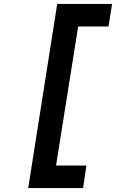

<svg xmlns="http://www.w3.org/2000/svg" viewBox="-20 -850 640 980"><path d="M124 110 272 -830H552L534 -715H379L266 -5H421L404 110Z"/></svg>

Font: JetBrains Mono NL
Style: Bold Italic
Weight: 700
Italic angle: -9°
Designer: Philipp Nurullin, Konstantin Bulenkov
Foundry: JetBrains
Version: Version 2.304; ttfautohint (v1.8.4.7-5d5b)